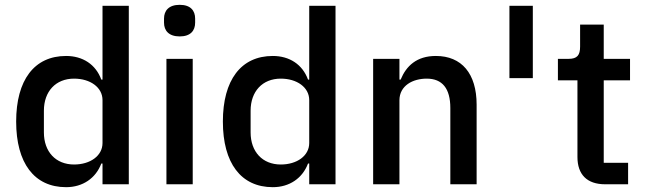

<svg xmlns="http://www.w3.org/2000/svg" viewBox="-20 -764 2672 796"><path d="M405 -86H400C377 -25 323 12 254 12C122 12 47 -88 47 -260C47 -432 122 -532 254 -532C323 -532 377 -497 400 -434H405V-740H514V0H405ZM287 -82C354 -82 405 -118 405 -171V-349C405 -402 354 -438 287 -438C211 -438 162 -385 162 -305V-215C162 -135 211 -82 287 -82Z M725 -613C680 -613 660 -637 660 -670V-687C660 -720 680 -744 725 -744C770 -744 789 -720 789 -687V-670C789 -637 770 -613 725 -613ZM670 -520H779V0H670Z M1262 -86H1257C1234 -25 1180 12 1111 12C979 12 904 -88 904 -260C904 -432 979 -532 1111 -532C1180 -532 1234 -497 1257 -434H1262V-740H1371V0H1262ZM1144 -82C1211 -82 1262 -118 1262 -171V-349C1262 -402 1211 -438 1144 -438C1068 -438 1019 -385 1019 -305V-215C1019 -135 1068 -82 1144 -82Z M1527 0V-520H1636V-434H1641C1664 -490 1707 -532 1787 -532C1894 -532 1956 -459 1956 -330V0H1847V-316C1847 -397 1814 -438 1749 -438C1721 -438 1692 -431 1671 -416C1650 -401 1636 -379 1636 -348V0Z M2092 -440V-740H2189V-440Z M2489 0C2413 0 2374 -41 2374 -113V-431H2293V-520H2337C2373 -520 2385 -535 2385 -571V-662H2483V-520H2592V-431H2483V-89H2584V0Z"/></svg>

Font: Plexus Sans Medium
Style: Regular
Weight: 500
Version: Version 2.001;PS 002.001;hotconv 1.0.70;makeotf.lib2.5.58329